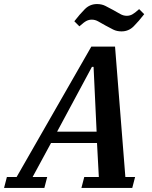

<svg xmlns="http://www.w3.org/2000/svg" viewBox="-74 -928 749 948"><path d="M-40 -54H8L377 -698H494L545 -54H593L579 0H328L342 -54H414L405 -222H178L87 -54H159L145 0H-54ZM208 -278H403L388 -598H380ZM526 -773Q503 -773 485 -782Q467 -791 447 -802Q427 -813 411.5 -822Q396 -831 379 -831Q365 -831 352.5 -824.5Q340 -818 318 -798L293 -823Q320 -858 345 -883Q370 -908 405 -908Q428 -908 446 -899Q464 -890 484 -879Q504 -868 519.5 -859Q535 -850 552 -850Q566 -850 578.5 -856.5Q591 -863 613 -883L638 -858Q611 -823 586 -798Q561 -773 526 -773Z"/></svg>

Font: IBM Plex Serif SmBld
Style: Italic
Weight: 600
Italic angle: -14°
Designer: Mike Abbink, Paul van der Laan, Pieter van Rosmalen
Foundry: Bold Monday
Version: Version 3.001